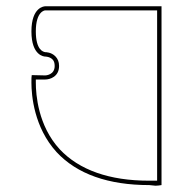

<svg xmlns="http://www.w3.org/2000/svg" viewBox="-20 -552 614 611"><path d="M170 -77C101 -152 94 -251 94 -289V-299H124C139 -299 168 -308 168 -342C168 -355 164 -365 156 -373C143 -386 126 -386 124 -386C118 -387 94 -392 94 -452C94 -517 123 -519 124 -519H480V23H455H454C328 23 232 -11 170 -77ZM80 -452C80 -374 121 -372 124 -372C124 -372 138 -372 147 -363C152 -358 154 -351 154 -342C154 -313 125 -312 124 -312C110 -312 95 -313 81 -313C80 -304 80 -306 80 -289C80 -249 88 -147 160 -68C225 2 325 37 455 37L475 39C481 39 488 38 494 37V-532H124C121 -532 80 -530 80 -452Z"/></svg>

Font: Platiipus Light
Style: Light
Weight: 400
Version: Version 001.000